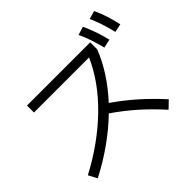

<svg xmlns="http://www.w3.org/2000/svg" viewBox="-186 -1055 1311 1311"><g transform="rotate(-45 469.0 -400.0)"><path d="M621.6 -619.1H89.8V-686.5H700.2V-619.1Q636.7 -456.1 497.1 -304.2Q582 -245.1 656.5 -179.2Q731 -113.3 804.7 -32.2L752.9 17.6Q678.2 -65.4 605.2 -130.1Q532.2 -194.8 446.8 -253.4Q369.6 -178.7 276.9 -112.8Q184.1 -46.9 80.1 6.8L46.9 -55.7Q253.4 -165.5 401.9 -311Q550.3 -456.5 621.6 -619.1ZM679.7 -778.3 740.2 -796.9Q761.2 -751 776.9 -705.8Q792.5 -660.6 805.7 -606.4L743.2 -592.8Q729.5 -647.5 714.6 -691.4Q699.7 -735.4 679.7 -778.3ZM810.5 -801.8 870.1 -818.4Q891.1 -773.9 905.8 -728.3Q920.4 -682.6 932.6 -627.9L872.1 -615.2Q858.9 -669.9 844.2 -714.4Q829.6 -758.8 810.5 -801.8Z"/></g></svg>

Font: Pretendard JP
Style: Regular
Weight: 400
Designer: Base glyphs from Inter by Rasmus Andersson; Hangeul glyphs from Noto Sans CJK(Source Han Sans) by Jang Soo-young and Kan
Foundry: Kil Hyung-jin
Version: Version 1.309